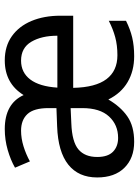

<svg xmlns="http://www.w3.org/2000/svg" viewBox="94 -680 596 825"><g transform="rotate(-90 392.5 -268.0)"><path d="M545 -546Q606 -546 649 -515.5Q692 -485 714.5 -431Q737 -377 737 -307V-252H427Q429 -156 464.5 -109Q500 -62 567 -62Q610 -62 645 -71.5Q680 -81 715 -99V-25Q679 -7 643.5 1.5Q608 10 563 10Q500 10 452 -18Q404 -46 377 -101Q346 -48 304 -19Q262 10 195 10Q125 10 83.5 -32Q42 -74 42 -149Q42 -229 97 -273Q152 -317 261 -321L340 -324V-358Q340 -421 314.5 -448.5Q289 -476 243 -476Q210 -476 176 -465.5Q142 -455 111 -438L84 -502Q117 -521 160.5 -533.5Q204 -546 250 -546Q359 -546 396 -465Q446 -546 545 -546ZM544 -476Q493 -476 463 -436.5Q433 -397 428 -320H651Q651 -388 625 -432Q599 -476 544 -476ZM274 -260Q195 -257 162.5 -229.5Q130 -202 130 -149Q130 -103 152.5 -81Q175 -59 212 -59Q268 -59 304 -98Q340 -137 340 -213V-263Z"/></g></svg>

Font: Noto Sans Ethiopic SemCond
Style: Regular
Weight: 400
Width: 4
Designer: Monotype Design Team
Foundry: Monotype Imaging Inc.
Version: Version 2.102; ttfautohint (v1.8.4.7-5d5b)